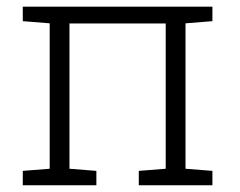

<svg xmlns="http://www.w3.org/2000/svg" viewBox="-20 -548 710 568"><path d="M47.4 0V-42.5L127 -48.8V-479L47.4 -485.4V-528.3H608.4V-485.4L528.8 -479V-48.8L608.4 -42.5V0H390.6V-42.5L470.2 -48.8V-478.5H185.5V-48.8L265.1 -42.5V0Z"/></svg>

Font: Roboto Slab Light
Style: Regular
Weight: 300
Designer: Google
Version: Version 2.000; ttfautohint (v1.8.1.43-b0c9)